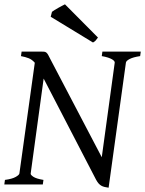

<svg xmlns="http://www.w3.org/2000/svg" viewBox="-20 -854 672 889"><path d="M628.9 -594.2Q596.7 -589.4 580.3 -580.8Q564 -572.3 563 -564L482.9 15.1Q472.7 13.7 464.4 11.7Q456.1 9.8 449.2 5.9Q442.4 2 436.5 -4.6Q430.7 -11.2 424.8 -22L182.1 -490.2L122.1 -50.8Q120.6 -44.9 134.3 -35.6Q147.9 -26.4 181.2 -21L178.2 0H0L2.9 -21Q36.1 -25.4 52.5 -34.7Q68.8 -43.9 69.8 -50.8L141.1 -563.5Q128.4 -578.1 113.3 -584.2Q98.1 -590.3 77.1 -594.2L80.1 -615.2H167Q177.7 -615.2 183.8 -614.7Q189.9 -614.3 194.6 -610.6Q199.2 -606.9 203.4 -599.1Q207.5 -591.3 214.8 -577.1L451.2 -126L511.2 -564Q511.7 -566.9 508.8 -571Q505.9 -575.2 498.8 -579.3Q491.7 -583.5 480 -587.4Q468.3 -591.3 451.2 -594.2L454.1 -615.2H631.8ZM433.6 -680.2Q426.8 -670.4 422.6 -666Q418.5 -661.6 410.6 -657.2L214.8 -776.4L220.7 -799.3Q225.1 -802.7 232.9 -807.6Q240.7 -812.5 249.5 -817.4Q258.3 -822.3 266.6 -826.7Q274.9 -831.1 280.8 -834Z"/></svg>

Font: Gentium Plus Afr
Style: Italic
Weight: 400
Italic angle: -8°
Designer: J. Victor Gaultney, Annie Olsen, Iska Routamaa, Becca Hirsbrunner
Foundry: SIL International
Version: Version 5.000